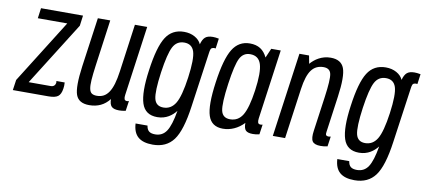

<svg xmlns="http://www.w3.org/2000/svg" viewBox="-68 -787 2676 1211"><g transform="rotate(10 1270.5 -181.5)"><path d="M102.1 -473.6H290.7L35.1 -66.4L25.6 0H253.6Q296.1 0 314.4 -13.9Q332.7 -27.9 337.9 -64.3Q339.1 -73.1 339.8 -82.4Q340.4 -91.6 339.4 -104H286.4Q287.7 -93.9 287.4 -92Q285.4 -80.1 277.6 -73.3Q269.9 -66.4 256.6 -66.4H115.3L371.1 -472.9L380 -539.3H111Z M645.1 -51.7Q645 -18.1 658.9 -4.1Q672.9 10 707.7 10Q716.9 10 726.9 8.9Q737 7.7 749.4 5.1L758.7 -58.9Q749.9 -56.4 747.3 -56.4Q732.9 -56.4 729.6 -66.6Q726.3 -76.7 728.9 -93.1L791 -539.3H712.3L670 -233.7Q663.4 -185.9 653.4 -152.1Q643.3 -118.4 629 -97.2Q614.7 -76 596 -66.2Q577.3 -56.4 553.1 -56.4Q533.1 -56.4 521.2 -63.9Q509.3 -71.4 505 -92.1Q500.7 -112.9 503.1 -149.4Q505.6 -186 513.6 -244.1L554.4 -539.3H475L430.7 -223.3Q412.3 -89.1 430.2 -39.6Q448.1 10 515.7 10Q556.4 10 588.5 -5.2Q620.6 -20.4 645.1 -51.7Z M1248.7 -545Q1236.7 -547.3 1227.6 -548.3Q1218.4 -549.3 1210 -549.3Q1177.4 -549.3 1161.5 -535.4Q1145.6 -521.6 1136.9 -489Q1125 -516.3 1095.1 -532.8Q1065.3 -549.3 1026.3 -549.3Q949.7 -549.3 910.1 -486.8Q870.4 -424.3 849.7 -272.1Q829.3 -128 851.6 -59Q874 10 951.3 10Q972.7 10 990.9 4.8Q1009.1 -0.4 1023.7 -9.1Q1038.3 -17.7 1050 -28.6Q1061.7 -39.4 1070.9 -51Q1054.9 43 1029.5 81.2Q1004.1 119.4 957.6 119.4Q931 119.4 917.7 108.5Q904.4 97.6 901 73.1H824.6Q827.7 131 859.3 158.4Q890.9 185.9 953.6 185.9Q1040.3 185.9 1086.1 124.3Q1132 62.7 1153.6 -94.4L1203.1 -443.9Q1205.1 -460.9 1208.6 -469.4Q1212 -477.9 1221 -479.9Q1224.6 -481 1228.9 -481.6Q1233.1 -482.1 1239.9 -480.7ZM926.9 -272.7Q944.4 -394.1 967.5 -438.5Q990.6 -482.9 1039.1 -482.9Q1088.3 -482.9 1103 -437.6Q1117.7 -392.4 1100.9 -270.1Q1084 -147.9 1056.2 -102.1Q1028.4 -56.4 979.3 -56.4Q931.7 -56.4 920.5 -101.4Q909.3 -146.3 926.9 -272.7Z M1585.4 -539.3 1559.4 -479Q1542.4 -514.7 1515.2 -532Q1488 -549.3 1448.1 -549.3Q1376.4 -549.3 1337.4 -485.7Q1298.4 -422.1 1277.4 -270.4Q1256 -119.3 1277.5 -54.6Q1299 10 1371.7 10Q1408.6 10 1442.9 -5.4Q1477.3 -20.7 1505.9 -50.7Q1505.3 -16.6 1518 -3.3Q1530.7 10 1563.6 10Q1574.1 10 1583.8 8.9Q1593.4 7.7 1605.6 5.1L1614.9 -58.9Q1610.9 -57.6 1607.9 -57.2Q1604.9 -56.9 1601.7 -56.9Q1588.4 -56.9 1585.1 -66.5Q1581.9 -76.1 1584.1 -93.1L1646.3 -539.3ZM1530.7 -262.7Q1514.6 -149.4 1486.5 -102.9Q1458.4 -56.4 1406.6 -56.4Q1358.9 -56.4 1348.6 -100.6Q1338.4 -144.9 1356.6 -275.1Q1374.1 -398.9 1395.4 -440.9Q1416.7 -482.9 1461.1 -482.9Q1515.4 -482.9 1531.4 -431.9Q1547.3 -380.9 1530.7 -262.7Z M1930.9 -482.9Q1972.1 -482.9 1979.4 -447.4Q1986.6 -411.9 1970.7 -298.6L1939.9 -78.7Q1932.3 -28.1 1945.1 -9.1Q1957.9 10 1997.9 10Q2007.7 10 2018.1 8.9Q2028.4 7.7 2041.9 5.1L2051.1 -58.9Q2040.6 -57.1 2038.9 -57.1Q2024.9 -57.1 2021 -63.5Q2017.1 -69.9 2019.7 -83.9L2051.9 -315.1Q2070.7 -448.3 2051.4 -498.8Q2032.1 -549.3 1965.4 -549.3Q1943 -549.3 1924.4 -544.1Q1905.7 -538.9 1889.7 -530.2Q1873.7 -521.6 1860.8 -510.7Q1847.9 -499.9 1837.3 -487.6L1827.6 -539.3H1765.9L1690.6 0H1769.3L1814.4 -323.4Q1826.3 -408.4 1854 -445.6Q1881.7 -482.9 1930.9 -482.9Z M2540.7 -545Q2528.7 -547.3 2519.6 -548.3Q2510.4 -549.3 2502 -549.3Q2469.4 -549.3 2453.5 -535.4Q2437.6 -521.6 2428.9 -489Q2417 -516.3 2387.1 -532.8Q2357.3 -549.3 2318.3 -549.3Q2241.7 -549.3 2202.1 -486.8Q2162.4 -424.3 2141.7 -272.1Q2121.3 -128 2143.6 -59Q2166 10 2243.3 10Q2264.7 10 2282.9 4.8Q2301.1 -0.4 2315.7 -9.1Q2330.3 -17.7 2342 -28.6Q2353.7 -39.4 2362.9 -51Q2346.9 43 2321.5 81.2Q2296.1 119.4 2249.6 119.4Q2223 119.4 2209.7 108.5Q2196.4 97.6 2193 73.1H2116.6Q2119.7 131 2151.3 158.4Q2182.9 185.9 2245.6 185.9Q2332.3 185.9 2378.1 124.3Q2424 62.7 2445.6 -94.4L2495.1 -443.9Q2497.1 -460.9 2500.6 -469.4Q2504 -477.9 2513 -479.9Q2516.6 -481 2520.9 -481.6Q2525.1 -482.1 2531.9 -480.7ZM2218.9 -272.7Q2236.4 -394.1 2259.5 -438.5Q2282.6 -482.9 2331.1 -482.9Q2380.3 -482.9 2395 -437.6Q2409.7 -392.4 2392.9 -270.1Q2376 -147.9 2348.2 -102.1Q2320.4 -56.4 2271.3 -56.4Q2223.7 -56.4 2212.5 -101.4Q2201.3 -146.3 2218.9 -272.7Z"/></g></svg>

Font: Secuela ExtLt
Style: Italic
Weight: 200
Italic angle: -8°
Designer: Fernando Haro
Foundry: deFharo
Version: Version 1.704